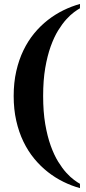

<svg xmlns="http://www.w3.org/2000/svg" viewBox="-20 -780 438 980"><path d="M388.2 180.2Q345.2 168.5 303.5 147.9Q261.7 127.4 224.1 97.9Q186.5 68.4 154.5 29.5Q122.6 -9.3 99.4 -57.4Q76.2 -105.5 63 -163.6Q49.8 -221.7 49.8 -290Q49.8 -358.4 63 -416.5Q76.2 -474.6 99.4 -522.7Q122.6 -570.8 154.5 -609.6Q186.5 -648.4 224.1 -677.7Q261.7 -707 303.5 -727.5Q345.2 -748 388.2 -759.8V-737.8Q376.5 -731.4 358.2 -718Q339.8 -704.6 318.8 -681.6Q297.9 -658.7 276.9 -624.8Q255.9 -590.8 238.8 -543.2Q221.7 -495.6 210.9 -433.1Q200.2 -370.6 200.2 -290Q200.2 -209.5 210.9 -146.7Q221.7 -84 238.8 -36.4Q255.9 11.2 276.9 45.2Q297.9 79.1 318.8 102.1Q339.8 125 358.2 138.4Q376.5 151.9 388.2 158.2Z"/></svg>

Font: Berkshire Swash
Style: Regular
Weight: 700
Designer: Astigmatic (AOETI)
Foundry: Astigmatic (AOETI)
Version: Version 1.000